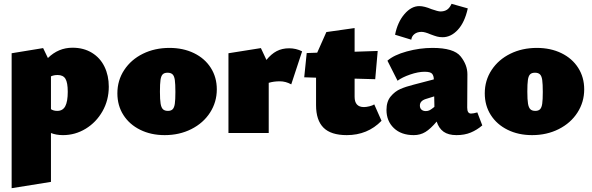

<svg xmlns="http://www.w3.org/2000/svg" viewBox="-20 -697 3103 1006"><path d="M550 -243Q550 -172 517 -114Q484 -56 429 -22.5Q374 11 310 11Q275 11 247 0V256L41 289V-418L206 -445L231 -393Q286 -447 360 -447Q418 -447 461.5 -420.5Q505 -394 527.5 -347.5Q550 -301 550 -243ZM335 -216Q335 -264 323 -284Q311 -304 282 -304Q262 -304 247 -297V-125Q260 -116 280 -116Q309 -116 322 -140.5Q335 -165 335 -216Z M595 -208Q595 -276 631 -330.5Q667 -385 729 -415.5Q791 -446 868 -446Q940 -446 996.5 -418.5Q1053 -391 1084.5 -341.5Q1116 -292 1116 -229Q1116 -162 1080.5 -107Q1045 -52 982.5 -20.5Q920 11 843 11Q771 11 714.5 -17Q658 -45 626.5 -94.5Q595 -144 595 -208ZM899 -215Q899 -257 896 -278Q893 -299 884 -307.5Q875 -316 858 -316Q841 -316 832.5 -307.5Q824 -299 821 -278.5Q818 -258 818 -217Q818 -175 821.5 -154Q825 -133 834 -124.5Q843 -116 860 -116Q876 -116 884.5 -124.5Q893 -133 896 -153.5Q899 -174 899 -215Z M1563 -428 1506 -255Q1477 -271 1446 -271Q1414 -271 1388 -263V0H1177V-418L1347 -445L1376 -383Q1401 -414 1429.5 -429Q1458 -444 1495 -444Q1531 -444 1563 -428Z M1979 -64Q1906 11 1797 11Q1714 11 1675 -28Q1636 -67 1636 -146V-290L1574 -292L1587 -419L1642 -421L1690 -529L1838 -550V-426L1959 -430L1946 -282L1838 -285V-190Q1838 -136 1887 -136Q1899 -136 1915.5 -140Q1932 -144 1941 -150Z M2507 -40Q2479 -16 2446.5 -2.5Q2414 11 2372 11Q2329 11 2304 -7Q2279 -25 2268 -60Q2236 -22 2209 -5.5Q2182 11 2148 11Q2082 11 2043.5 -26Q2005 -63 2005 -121Q2005 -165 2027 -191.5Q2049 -218 2077.5 -230.5Q2106 -243 2146 -253L2253 -281Q2253 -299 2244.5 -310Q2236 -321 2205 -321Q2171 -321 2129 -306.5Q2087 -292 2063 -274L2010 -379Q2044 -409 2111.5 -427.5Q2179 -446 2246 -446Q2358 -446 2393.5 -401.5Q2429 -357 2429 -308L2428 -133Q2428 -102 2448 -102Q2460 -102 2481 -108ZM2256 -137V-147L2255 -192L2210 -178Q2180 -168 2180 -144Q2180 -130 2188.5 -122.5Q2197 -115 2211 -115Q2222 -115 2230 -119Q2238 -123 2245.5 -129Q2253 -135 2256 -137ZM2050 -515Q2063 -581 2099 -623Q2135 -665 2177 -665Q2203 -665 2241 -649Q2275 -637 2288 -637Q2308 -637 2322 -646Q2336 -655 2346 -677L2431 -653Q2415 -580 2379 -541Q2343 -502 2299 -502Q2283 -502 2270 -505.5Q2257 -509 2236 -517Q2206 -530 2189 -530Q2166 -530 2151.5 -518.5Q2137 -507 2135 -489Z M2520 -208Q2520 -276 2556 -330.5Q2592 -385 2654 -415.5Q2716 -446 2793 -446Q2865 -446 2921.5 -418.5Q2978 -391 3009.5 -341.5Q3041 -292 3041 -229Q3041 -162 3005.5 -107Q2970 -52 2907.5 -20.5Q2845 11 2768 11Q2696 11 2639.5 -17Q2583 -45 2551.5 -94.5Q2520 -144 2520 -208ZM2824 -215Q2824 -257 2821 -278Q2818 -299 2809 -307.5Q2800 -316 2783 -316Q2766 -316 2757.5 -307.5Q2749 -299 2746 -278.5Q2743 -258 2743 -217Q2743 -175 2746.5 -154Q2750 -133 2759 -124.5Q2768 -116 2785 -116Q2801 -116 2809.5 -124.5Q2818 -133 2821 -153.5Q2824 -174 2824 -215Z"/></svg>

Font: Ysabeau Black
Style: Regular
Weight: 900
Designer: Christian Thalmann (Catharsis Fonts)
Version: Version 0.003